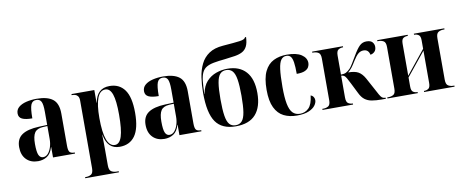

<svg xmlns="http://www.w3.org/2000/svg" viewBox="-80 -1136 4194 1738"><g transform="rotate(-10 2017.0 -267.0)"><path d="M190 10Q123 10 82.5 -31Q42 -72 42 -145Q42 -221 94 -256.5Q146 -292 250 -296L327 -299V-421Q327 -488 314 -513.5Q301 -539 268 -539Q232 -539 218.5 -505Q205 -471 205 -381Q143 -381 112 -396Q81 -411 81 -447Q81 -482 107 -504.5Q133 -527 177 -538Q221 -549 274 -549Q372 -549 421.5 -510.5Q471 -472 471 -378V-82Q471 -39 483 -24.5Q495 -10 527 -10H530V0H328V-95H326Q309 -36 272.5 -13Q236 10 190 10ZM241 -18Q267 -18 286 -39.5Q305 -61 316 -95.5Q327 -130 327 -170V-289L286 -287Q231 -284 209.5 -252Q188 -220 188 -149Q188 -75 201 -46.5Q214 -18 241 -18Z M583 236V226H592Q619 226 639 213.5Q659 201 659 156V-464Q659 -491 649 -504.5Q639 -518 624.5 -522Q610 -526 595 -526H592V-536H802V-419H804Q826 -548 943 -548Q1033 -548 1081.5 -481Q1130 -414 1130 -270Q1130 -125 1081 -57.5Q1032 10 940 10Q827 10 804 -125H802Q803 -93 803.5 -57.5Q804 -22 804 13V156Q804 201 824.5 213.5Q845 226 871 226H892V236ZM900 -14Q943 -14 963.5 -78Q984 -142 984 -278Q984 -406 963.5 -465Q943 -524 900 -524Q851 -524 827 -461.5Q803 -399 803 -278Q803 -14 900 -14Z M1352 10Q1285 10 1244.5 -31Q1204 -72 1204 -145Q1204 -221 1256 -256.5Q1308 -292 1412 -296L1489 -299V-421Q1489 -488 1476 -513.5Q1463 -539 1430 -539Q1394 -539 1380.5 -505Q1367 -471 1367 -381Q1305 -381 1274 -396Q1243 -411 1243 -447Q1243 -482 1269 -504.5Q1295 -527 1339 -538Q1383 -549 1436 -549Q1534 -549 1583.5 -510.5Q1633 -472 1633 -378V-82Q1633 -39 1645 -24.5Q1657 -10 1689 -10H1692V0H1490V-95H1488Q1471 -36 1434.5 -13Q1398 10 1352 10ZM1403 -18Q1429 -18 1448 -39.5Q1467 -61 1478 -95.5Q1489 -130 1489 -170V-289L1448 -287Q1393 -284 1371.5 -252Q1350 -220 1350 -149Q1350 -75 1363 -46.5Q1376 -18 1403 -18Z M2008 10Q1881 10 1824 -71.5Q1767 -153 1767 -339Q1767 -413 1777 -480.5Q1787 -548 1813.5 -602Q1840 -656 1889.5 -689.5Q1939 -723 2018 -729Q2124 -737 2173.5 -743.5Q2223 -750 2228 -770H2238Q2236 -716 2220.5 -685.5Q2205 -655 2177 -640Q2149 -625 2109 -618.5Q2069 -612 2016 -606Q1953 -600 1911 -592Q1869 -584 1843 -568.5Q1817 -553 1803 -524Q1789 -495 1783.5 -447.5Q1778 -400 1777 -328H1779Q1791 -399 1828.5 -440Q1866 -481 1917 -499Q1968 -517 2021 -517Q2131 -517 2191 -450.5Q2251 -384 2251 -254Q2251 -126 2191 -58Q2131 10 2008 10ZM2008 0Q2044 0 2065.5 -24Q2087 -48 2096 -103.5Q2105 -159 2105 -254Q2105 -349 2096 -404Q2087 -459 2065.5 -483Q2044 -507 2008 -507Q1972 -507 1951 -483.5Q1930 -460 1921 -405Q1912 -350 1912 -255Q1912 -159 1921 -103Q1930 -47 1951 -23.5Q1972 0 2008 0Z M2570 10Q2501 10 2449 -16Q2397 -42 2367.5 -102.5Q2338 -163 2338 -266Q2338 -374 2368 -435.5Q2398 -497 2451 -523Q2504 -549 2573 -549Q2661 -549 2707 -518.5Q2753 -488 2753 -441Q2753 -423 2743.5 -404.5Q2734 -386 2708 -374Q2682 -362 2632 -362Q2632 -430 2626 -468.5Q2620 -507 2606 -523Q2592 -539 2567 -539Q2537 -539 2518.5 -514.5Q2500 -490 2492 -431Q2484 -372 2484 -267Q2484 -170 2495.5 -111.5Q2507 -53 2532.5 -27Q2558 -1 2600 -1Q2647 -1 2680 -34Q2713 -67 2722 -148Q2738 -143 2747 -129.5Q2756 -116 2756 -99Q2756 -75 2737.5 -50Q2719 -25 2678 -7.5Q2637 10 2570 10Z M2805 0V-10H2814Q2841 -10 2860.5 -22Q2880 -34 2880 -76V-460Q2880 -502 2860 -514Q2840 -526 2813 -526H2804V-536H3087V-526H3085Q3061 -526 3043 -514Q3025 -502 3025 -460V-286Q3053 -286 3070.5 -294Q3088 -302 3110 -324Q3123 -338 3139 -364.5Q3155 -391 3179 -431Q3215 -493 3241 -517.5Q3267 -542 3303 -542Q3342 -542 3358 -523.5Q3374 -505 3374 -481Q3374 -451 3357 -435Q3340 -419 3319 -417Q3315 -439 3301.5 -452.5Q3288 -466 3263 -466Q3236 -466 3214.5 -448Q3193 -430 3167 -388Q3146 -353 3130 -332Q3114 -311 3092 -294Q3153 -294 3185.5 -275.5Q3218 -257 3243 -213L3294 -119Q3318 -74 3331 -50.5Q3344 -27 3355 -18.5Q3366 -10 3383 -10H3387V0H3349Q3297 0 3259.5 -6.5Q3222 -13 3195 -33.5Q3168 -54 3148 -96L3101 -190Q3083 -226 3072.5 -244Q3062 -262 3052 -268.5Q3042 -275 3025 -276V-76Q3025 -34 3043 -22Q3061 -10 3084 -10H3086V0Z M3402 0V-10H3413Q3438 -10 3458.5 -21.5Q3479 -33 3479 -77V-459Q3479 -503 3458.5 -514.5Q3438 -526 3413 -526H3402V-536H3682V-526H3678Q3657 -526 3640 -515Q3623 -504 3623 -464V-170L3798 -387V-465Q3798 -503 3781 -514.5Q3764 -526 3744 -526H3739V-536H4019V-526H4008Q3983 -526 3962.5 -514Q3942 -502 3942 -459V-78Q3942 -34 3962.5 -22Q3983 -10 4008 -10H4019V0H3739V-10H3744Q3764 -10 3781 -21.5Q3798 -33 3798 -74V-370L3623 -154V-72Q3623 -32 3640 -21Q3657 -10 3677 -10H3681V0Z"/></g></svg>

Font: Noto Serif Display SemiCondensed
Style: Bold
Weight: 700
Width: 4
Designer: Monotype Design Team
Foundry: Monotype Imaging Inc.
Version: Version 2.009